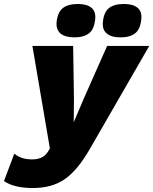

<svg xmlns="http://www.w3.org/2000/svg" viewBox="-109 -731 771 966"><path d="M265 -543Q219 -543 195.5 -562.5Q172 -582 176 -623Q182 -671 208 -691Q234 -711 283 -711Q328 -711 351 -692Q374 -673 370 -634Q365 -584 339 -563.5Q313 -543 265 -543ZM497 -543Q451 -543 427.5 -563Q404 -583 409 -623Q414 -671 440 -691Q466 -711 515 -711Q560 -711 583 -692Q606 -673 602 -634Q597 -584 571 -563.5Q545 -543 497 -543ZM56 215Q-38 215 -89 180L-37 42Q-2 71 52 71Q107 71 131 34L142 16L54 -500H259L263 -237L262 -116L313 -236L430 -500H642L341 22Q280 127 216 171Q152 215 56 215Z"/></svg>

Font: Elaine Sans ExtraBold
Style: Italic
Weight: 800
Italic angle: -13°
Designer: Wei Huang
Foundry: Wei Huang
Version: Version 2.001;December 24, 2019;FontCreator 12.0.0.2547 64-b